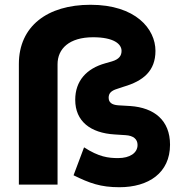

<svg xmlns="http://www.w3.org/2000/svg" viewBox="-20 -773 767 804"><path d="M480 11C602 11 692 -49 692 -167C692 -270 625 -322 526 -329L475 -332C447 -334 435 -345 435 -364C435 -381 444 -393 471 -401L498 -410C580 -434 631 -476 631 -560C631 -652 548 -753 359 -753C178 -753 59 -663 59 -505V0H221V-504C221 -569 270 -617 370 -617C456 -617 489 -589 489 -560C489 -540 479 -525 449 -516L421 -508C342 -486 295 -434 295 -355C295 -265 359 -216 460 -210L506 -207C539 -205 556 -190 556 -166C556 -132 523 -111 475 -111C433 -111 394 -116 332 -156L288 -39C355 -6 401 11 480 11Z"/></svg>

Font: Finlandica
Style: Bold
Weight: 700
Designer: Niklas Ekholm, Juho Hiilivirta, Jaakko Suomalainen
Foundry: Helsinki Type Studio
Version: Version 2.000;Glyphs 3.2 (3202)